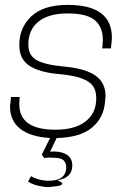

<svg xmlns="http://www.w3.org/2000/svg" viewBox="-20 -558 534 786"><path d="M179 208Q160 208 135 202Q110 196 95 185L107 163Q119 171 139.5 176.5Q160 182 179 182Q247 182 251 132Q251 117 250 115Q244 95 226.5 91Q209 87 183 87Q172 87 161 89L151 75L185 7Q104 2 62.5 -31Q21 -64 21 -122Q21 -130 23 -138L25 -161H61Q59 -148 59 -131Q59 -27 207 -27Q287 -27 330.5 -61Q374 -95 374 -155Q374 -179 366.5 -195.5Q359 -212 341 -224Q323 -236 293 -243.5Q263 -251 219 -255Q141 -262 100 -289Q59 -316 59 -374Q59 -445 108.5 -491.5Q158 -538 257 -538Q438 -538 438 -404Q438 -391 434 -360H398Q400 -368 400 -377Q400 -386 401 -394Q401 -448 368 -475.5Q335 -503 257 -503Q179 -503 137.5 -469.5Q96 -436 96 -376Q96 -330 131.5 -311Q167 -292 247 -285Q331 -277 371.5 -248Q412 -219 412 -165L410 -142Q405 -76 356.5 -35.5Q308 5 212 7L185 63L202 62Q276 65 276 120Q276 170 215 180Q233 187 235 194Q235 197 229.5 200Q224 203 209.5 204.5Q195 206 179 208Z"/></svg>

Font: Tanohe Sans ExtraLight
Style: Italic
Weight: 200
Designer: Village Type and Design LLC & Cristiano Sobral
Foundry: Cooper Hewitt Smithsonian Design Museum
Version: Version 1.00;September 29, 2021;FontCreator 13.0.0.2655 64-b